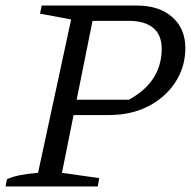

<svg xmlns="http://www.w3.org/2000/svg" viewBox="-27 -671 687 691"><path d="M-7 0 -2 -26Q17 -35 44.5 -40.5Q72 -46 110 -49L229 -601L117 -622L123 -651H466Q546 -651 593 -609.5Q640 -568 640 -498Q640 -430 604 -375Q568 -320 506.5 -288.5Q445 -257 366 -257H196L207 -312H437Q498 -346 526.5 -392Q555 -438 555 -496Q555 -545 524.5 -570.5Q494 -596 436 -596H306L196 -49L330 -30L325 0Z"/></svg>

Font: Piazzolla 24pt
Style: Italic
Weight: 400
Italic angle: -11.3°
Designer: Juan Pablo del Peral
Foundry: Huerta Tipografica
Version: Version 2.005